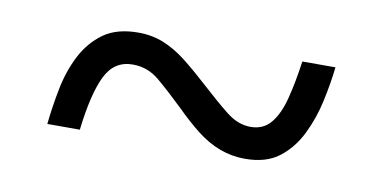

<svg xmlns="http://www.w3.org/2000/svg" viewBox="-34 -513 627 314"><g transform="rotate(10 279.5 -356.5)"><path d="M55 -270Q58 -299 64 -329.5Q70 -360 83 -385.5Q96 -411 118 -427Q140 -443 176 -443Q199 -443 218.5 -435Q238 -427 257 -412Q276 -397 299 -376Q323 -354 342.5 -338.5Q362 -323 383 -323Q404 -323 416.5 -338Q429 -353 436 -380Q443 -407 448 -443H503Q500 -416 493.5 -386Q487 -356 474 -329.5Q461 -303 439.5 -286.5Q418 -270 383 -270Q361 -270 341 -277.5Q321 -285 302.5 -299.5Q284 -314 265 -333Q240 -357 220.5 -373.5Q201 -390 176 -390Q145 -390 130.5 -360Q116 -330 109 -270Z"/></g></svg>

Font: Noto Serif Hentaigana EL
Style: Regular
Weight: 400
Designer: Kazuhiro Yamada
Foundry: nipponia
Version: Version 1.000